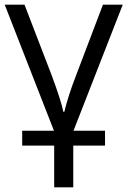

<svg xmlns="http://www.w3.org/2000/svg" viewBox="-20 -555 541 815"><path d="M425.8 0V63H291V240.2H210V63H74.2V0H209L0 -535.2H84L199.2 -235.8C226.1 -163.6 242.7 -111.8 249 -80.1H252.9C263.7 -125 280.3 -176.8 303.2 -235.8L417 -535.2H501L292 0Z"/></svg>

Font: OpenSansEmoji
Style: Regular
Weight: 400
Foundry: MorbZ
Version: Version 1.000;PS 001.000;hotconv 1.0.70;makeotf.lib2.5.58329